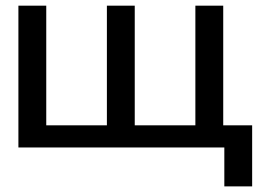

<svg xmlns="http://www.w3.org/2000/svg" viewBox="-20 -520 934 677"><path d="M44.9 -500H143.1V-78.1H356.9V-500H455.1V-78.1H668.9V-500H767.1V-78.1H869.1V137.2H771V0H44.9Z"/></svg>

Font: LT Wave
Style: Regular
Weight: 400
Designer: Daniel Lyons
Version: Version 2.5 (Glyphs App)